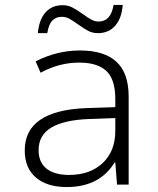

<svg xmlns="http://www.w3.org/2000/svg" viewBox="-20 -746 640 776"><path d="M80 -138Q80 -299 327 -309L446 -313V-346Q446 -425 410 -459Q374 -493 300 -493Q219 -493 144 -452L124 -498Q210 -542 303 -542Q401 -542 450.5 -496.5Q500 -451 500 -355V0H453L446 -89H443Q382 10 250 10Q170 10 125 -28.5Q80 -67 80 -138ZM446 -217V-269L339 -265Q239 -261 187.5 -230.5Q136 -200 136 -139Q136 -90 168 -64.5Q200 -39 259 -39Q344 -39 395 -87Q446 -135 446 -217ZM233 -725Q254 -725 272 -716Q290 -707 315 -689Q337 -673 350.5 -666Q364 -659 379 -659Q428 -659 439 -726H476Q472 -672 445.5 -642Q419 -612 376 -612Q354 -612 337 -621Q320 -630 296 -647Q274 -663 260 -670.5Q246 -678 230 -678Q206 -678 191.5 -663Q177 -648 171 -612H133Q138 -667 164 -696Q190 -725 233 -725Z"/></svg>

Font: Noto Sans Mono UI Light
Style: Regular
Weight: 300
Monospace: yes
Designer: Monotype Design team
Foundry: Monotype Imaging Inc.
Version: Version 1.000